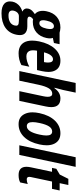

<svg xmlns="http://www.w3.org/2000/svg" viewBox="707 -1554 1040 2589"><g transform="rotate(90 1227.5 -260.0)"><path d="M210.4 -107.9H289.1Q358.9 -107.9 388.2 -70.3Q406.7 -45.9 406.7 -6.3Q406.7 15.6 400.9 42Q380.9 137.2 306.2 188.7Q231.4 240.2 112.8 240.2Q22.5 240.2 -18.1 201.2Q-47.4 172.4 -47.4 127Q-47.4 57.6 1.5 8.8Q36.6 -25.4 89.8 -41Q65.9 -51.3 55.2 -71.8Q47.9 -85 47.9 -97.4Q47.9 -109.9 49.8 -119.1Q55.7 -149.4 80.1 -174.3Q91.8 -186.5 124.5 -210Q95.7 -230.5 84.5 -272.9Q79.6 -293.5 79.6 -317.1Q79.6 -340.8 85.4 -367.2Q104 -456.5 161.4 -505.4Q218.8 -554.2 306.2 -554.2Q321.3 -554.2 343 -550.3Q364.7 -546.4 374.5 -543H529.3L513.2 -466.8L444.8 -452.1Q451.2 -435.1 451.2 -413.3Q451.2 -391.6 445.8 -366.2Q427.7 -280.3 370.6 -231.2Q313.5 -182.1 229 -182.1Q205.6 -182.1 193.8 -186Q183.6 -178.2 178.2 -173.8Q162.1 -158.7 158.7 -141.8Q155.3 -125 168 -116.5Q180.7 -107.9 210.4 -107.9ZM287.6 -466.8Q233.4 -466.8 211.9 -366.2Q206.1 -339.8 206.1 -320.8Q206.1 -270 245.6 -270Q298.3 -270 319.3 -367.2Q325.2 -395.5 325.2 -415.5Q325.2 -466.8 287.6 -466.8ZM213.9 5.9H150.9Q124.5 5.9 104.5 25.6Q84.5 45.4 77.1 79.1Q75.2 88.4 75.2 96.7Q75.2 116.2 86.9 128.9Q103.5 146 141.1 146Q199.2 146 233.9 124Q268.6 102.1 277.3 62Q279.8 51.8 279.8 39.3Q279.8 26.9 270.5 18.6Q256.8 5.9 213.9 5.9Z M652.3 9.8Q550.8 9.8 506.8 -62.5Q481 -106.4 481 -172.9Q481 -215.8 491.7 -268.1Q520.5 -403.3 590.1 -478.8Q659.7 -554.2 751.5 -554.2Q843.3 -554.2 880.4 -489.3Q903.3 -450.7 903.3 -392.6Q903.3 -354.5 893.6 -308.1L878.4 -238.8H617.2Q611.8 -210 611.8 -181.2Q611.8 -152.3 623.5 -130.9Q644 -95.2 694.8 -95.2Q758.3 -95.2 833 -134.8L810.5 -27.8Q739.7 9.8 652.3 9.8ZM776.9 -387.2Q776.9 -454.1 731.9 -454.1Q703.1 -454.1 679 -423.6Q654.8 -393.1 639.2 -333H771Q776.9 -364.3 776.9 -387.2Z M1260.3 -554.2Q1377.9 -554.2 1377.9 -431.2Q1377.9 -397.5 1368.7 -355L1293.5 0H1162.6L1231.4 -324.2Q1238.8 -359.4 1238.8 -384.3Q1238.8 -443.8 1196.8 -443.8Q1153.3 -443.8 1125 -398.4Q1096.7 -353 1076.7 -261.2L1021.5 0H891.6L1052.7 -759.8H1182.6L1147 -590.8Q1140.1 -560.1 1116.2 -474.1H1123Q1178.7 -554.2 1260.3 -554.2Z M1459.5 -272.9Q1488.3 -405.8 1560.3 -480Q1632.3 -554.2 1730 -554.2Q1827.6 -554.2 1868.2 -478Q1892.6 -433.1 1892.6 -369.1Q1892.6 -325.2 1881.3 -272.9Q1853 -139.6 1780.8 -64.5Q1708 9.8 1609.4 9.8Q1607.4 9.8 1606 9.8Q1513.7 9.8 1473.1 -66.4Q1448.2 -113.3 1448.2 -177.2Q1448.2 -221.2 1459.5 -272.9ZM1760.7 -365.7Q1760.7 -442.9 1706.5 -442.9Q1666 -442.9 1638.4 -401.1Q1610.8 -359.4 1592.3 -272.9Q1580.1 -217.8 1580.1 -180.2Q1580.1 -101.1 1634.3 -101.1Q1711.9 -101.1 1748.5 -272.9Q1760.7 -328.6 1760.7 -365.7Z M2022.5 0H1892.6L2053.7 -759.8H2183.6Z M2318.4 -134.3Q2318.4 -100.1 2353 -100.1Q2381.3 -100.1 2415 -113.8L2393.6 -12.2Q2356.9 9.8 2293.5 9.8Q2182.6 9.8 2182.6 -96.2Q2182.6 -124 2190.4 -159.2L2250 -440.9H2197.3L2209.5 -499L2287.6 -545.9L2345.2 -661.1H2428.2L2403.3 -543.9H2502L2480 -440.9H2381.3L2320.8 -154.8Q2318.4 -143.1 2318.4 -134.3Z"/></g></svg>

Font: Open Sans Hebrew Condensed
Style: Bold Italic
Weight: 700
Width: 3
Italic angle: -12°
Foundry: Ascender Corporation, Yanek Iontef
Version: Version 2.001;PS 002.001;hotconv 1.0.70;makeotf.lib2.5.58329